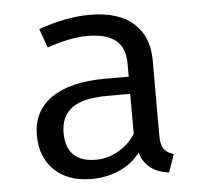

<svg xmlns="http://www.w3.org/2000/svg" viewBox="-44 -585 689 644"><g transform="rotate(-5 300.0 -263.0)"><path d="M521 -48 500 12Q423 2 404 -63Q376 -27 333.5 -8Q291 11 239 11Q160 11 114.5 -33Q69 -77 69 -151Q69 -232 132.5 -276Q196 -320 315 -320H393V-363Q393 -419 361 -443.5Q329 -468 268 -468Q208 -468 131 -441L108 -505Q201 -538 281 -538Q377 -538 427.5 -493Q478 -448 478 -368V-115Q478 -84 488 -69.5Q498 -55 521 -48ZM393 -127V-262H317Q233 -262 196 -234Q159 -206 159 -152Q159 -52 260 -52Q299 -52 334.5 -72Q370 -92 393 -127Z"/></g></svg>

Font: Fira Mono
Style: Regular
Weight: 400
Designer: Carrois Corporate & Edenspiekermann AG
Foundry: Carrois Corporate GbR & Edenspiekermann AG
Version: Version 3.206